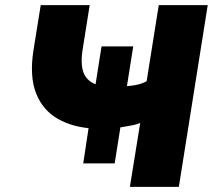

<svg xmlns="http://www.w3.org/2000/svg" viewBox="-20 -725 842 745"><path d="M484 0 524 -248Q514 -243 494.5 -239Q475 -235 452 -231.5Q429 -228 406 -227L450 -249L425 -91H303L327 -250L346 -226Q264 -230 205 -263.5Q146 -297 120 -363Q94 -429 110 -531L138 -705H328L300 -529Q294 -489 299.5 -459.5Q305 -430 326.5 -412Q348 -394 387 -390L348 -380L374 -545H497L471 -381L421 -389Q467 -389 497.5 -393.5Q528 -398 549 -410L596 -705H786L674 0Z"/></svg>

Font: Nunito Sans 6pt Black
Style: Italic
Weight: 900
Italic angle: -9°
Version: Version 3.101;gftools[0.9.27]